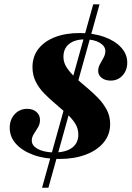

<svg xmlns="http://www.w3.org/2000/svg" viewBox="-20 -738 620 905"><path d="M258.9 11.3Q190.3 11.3 137.9 -7.7Q85.5 -26.6 55.6 -59.7Q25.8 -92.7 25.8 -135.5Q25.8 -174.2 49.2 -199.6Q72.6 -225 108.1 -225Q134.7 -225 151.6 -210.5Q168.5 -196 168.5 -172.6Q168.5 -153.2 158.9 -137.5Q149.2 -121.8 139.5 -106.5Q129.8 -91.1 129.8 -75Q129.8 -58.1 144 -45.6Q158.1 -33.1 183.1 -26.2Q208.1 -19.4 238.7 -19.4Q291.9 -20.2 320.6 -42.3Q349.2 -64.5 349.2 -103.2Q349.2 -133.1 333.5 -157.3Q317.7 -181.5 293.1 -203.6Q268.5 -225.8 241.1 -248.8Q213.7 -271.8 188.7 -297.2Q163.7 -322.6 148.4 -353.2Q133.1 -383.9 133.1 -421.8Q133.1 -471 160.5 -506.9Q187.9 -542.7 237.9 -562.5Q287.9 -582.3 355.6 -582.3Q421 -582.3 471.4 -564.1Q521.8 -546 550.8 -514.5Q579.8 -483.1 579.8 -442.7Q579.8 -406.5 557.7 -382.3Q535.5 -358.1 501.6 -358.1Q475.8 -358.1 459.3 -371Q442.7 -383.9 442.7 -404Q442.7 -420.2 451.2 -435.5Q459.7 -450.8 468.1 -466.1Q476.6 -481.5 476.6 -496.8Q476.6 -521 449.6 -536.7Q422.6 -552.4 380.6 -552.4Q332.3 -552.4 305.6 -530.6Q279 -508.9 279 -470.2Q279 -442.7 295.2 -418.5Q311.3 -394.4 335.9 -371.8Q360.5 -349.2 388.7 -325.8Q416.9 -302.4 441.9 -276.6Q466.9 -250.8 483.1 -220.6Q499.2 -190.3 499.2 -153.2Q499.2 -104 469 -66.9Q438.7 -29.8 384.7 -9.3Q330.6 11.3 258.9 11.3ZM178.2 146.8 419.4 -717.7H449.2L208.1 146.8Z"/></svg>

Font: Playfair 5pt SemiExpanded Light Black
Style: Italic
Weight: 900
Italic angle: -15.6°
Version: Version 2.001;gftools[0.9.30]